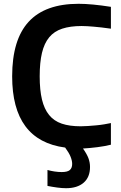

<svg xmlns="http://www.w3.org/2000/svg" viewBox="-20 -771 639 1011"><path d="M328 220Q307 220 281 216.5Q255 213 230 208V124Q247 129 267 132Q287 135 305 135Q335 135 347.5 124.5Q360 114 360 92Q360 75 351.5 54Q343 33 323 6Q44 -31 44 -369Q44 -562 131 -656.5Q218 -751 394 -751Q428 -751 470.5 -747Q513 -743 564 -735V-620Q536 -624 514 -626.5Q492 -629 474 -630.5Q456 -632 440.5 -633Q425 -634 410 -634Q350 -634 307.5 -620Q265 -606 239 -574.5Q213 -543 201 -492.5Q189 -442 189 -369Q189 -297 201 -247Q213 -197 238.5 -165.5Q264 -134 305 -120Q346 -106 405 -106Q421 -106 443 -107.5Q465 -109 487 -111Q509 -113 529.5 -116.5Q550 -120 564 -123V-9Q532 -1 492.5 4Q453 9 417 11Q438 41 446 63Q454 85 454 108Q454 162 420.5 191Q387 220 328 220Z"/></svg>

Font: Encode Sans Normal
Style: SemiBold
Weight: 600
Designer: Pablo Impallari, Andres Torresi
Foundry: Pablo Impallari, Andres Torresi
Version: Version 1.000; ttfautohint (v1.00) -l 8 -r 50 -G 200 -x 14 -